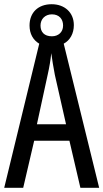

<svg xmlns="http://www.w3.org/2000/svg" viewBox="-20 -890 490 910"><path d="M361 0H450L282 -683C312 -699 330 -731 330 -771C330 -831 286 -870 225 -870C160 -870 120 -830 120 -769C120 -730 137 -700 166 -683L0 0H90L142 -223H309ZM226 -718C190 -718 172 -738 172 -769C172 -800 194 -822 226 -822C260 -822 279 -800 279 -769C279 -738 257 -718 226 -718ZM240 -535 293 -301H155L206 -536C214 -571 220 -607 223 -638C227 -607 233 -572 240 -535Z"/></svg>

Font: Noto Sans Gujarati UI ExtraCondensed
Style: Regular
Weight: 400
Width: 2
Designer: Jelle Bosma - Monotype Design Team, Universal Thirst
Foundry: Monotype Imaging Inc.
Version: Version 2.106